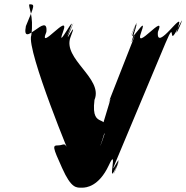

<svg xmlns="http://www.w3.org/2000/svg" viewBox="-20 -870 863 890"><path d="M361 0C379 0 438 -5 484 -103C531 -205 473 5 516 -91C561 -190 479 8 518 -93C559 -197 473 -17 519 -126C561 -226 705 -570 747 -670C801 -798 752 -631 808 -747C856 -844 772 -647 807 -749C836 -834 702 -622 712 -722C754 -822 597 -620 635 -722C671 -820 562 -630 603 -735C642 -836 555 -634 600 -733C643 -828 562 -607 601 -698C643 -798 447 -307 489 -407C509 -450 410 -170 452 -224C494 -324 420 -122 455 -224C504 -368 398 -250 418 -407C460 -507 268 -597 307 -698C349 -806 262 -627 308 -733C350 -833 262 -635 304 -735C342 -829 236 -624 272 -722C310 -824 153 -622 195 -722C205 -822 78 -636 100 -749C142 -849 142 -850 116 -850C110 -837 138 -800 125 -706C100 -640 326 -96 301 -162C279 -219 279 -196 249 -196C223 -196 223 -190 268 -91C311 5 334 0 361 0Z"/></svg>

Font: Hussar Przerywany
Style: Regular
Weight: 400
Foundry: Cannot Into Space Fonts
Version: Version 0.982